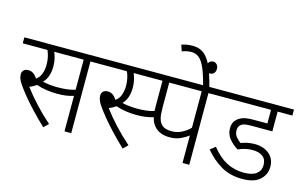

<svg xmlns="http://www.w3.org/2000/svg" viewBox="-105 -1184 2369 1485"><g transform="rotate(15 1079.5 -442.0)"><path d="M542 -574V0H488V-284Q457 -274 426 -270Q395 -266 353 -266Q315 -266 270.5 -272.5Q226 -279 191 -292Q168 -275 136 -262Q180 -203 238 -140.5Q296 -78 358 -24L321 12Q265 -41 216.5 -92.5Q168 -144 132 -188.5Q96 -233 75 -264Q57 -291 52 -308Q47 -325 47 -341Q47 -359 59.5 -372Q72 -385 97 -385Q120 -385 137.5 -372.5Q155 -360 170 -337Q198 -357 209.5 -390.5Q221 -424 221 -463Q221 -494 214.5 -523.5Q208 -553 198 -574H0V-622H651V-574ZM347 -315Q387 -315 420.5 -319Q454 -323 488 -333V-574H252Q261 -554 268 -525Q275 -496 275 -463Q275 -418 263 -384.5Q251 -351 228 -328Q254 -322 284 -318.5Q314 -315 347 -315Z M1487 -574V0H1433V-220Q1406 -199 1369.5 -182.5Q1333 -166 1284 -166Q1207 -166 1165 -210Q1151 -224 1141.5 -242Q1132 -260 1127 -284Q1095 -275 1063.5 -270.5Q1032 -266 989 -266Q951 -266 906.5 -272.5Q862 -279 827 -292Q804 -275 772 -262Q816 -203 874 -140.5Q932 -78 994 -24L957 12Q901 -41 852.5 -92.5Q804 -144 768 -188.5Q732 -233 711 -264Q693 -291 688 -308Q683 -325 683 -341Q683 -359 695.5 -372Q708 -385 733 -385Q756 -385 773.5 -372.5Q791 -360 806 -337Q834 -357 845.5 -390.5Q857 -424 857 -463Q857 -494 850.5 -523.5Q844 -553 834 -574H636V-622H1596V-574ZM983 -315Q1022 -315 1054.5 -318.5Q1087 -322 1120 -332Q1119 -350 1119 -371V-574H888Q897 -554 904 -525Q911 -496 911 -463Q911 -418 899 -384.5Q887 -351 864 -328Q890 -322 920 -318.5Q950 -315 983 -315ZM1433 -574H1173V-385Q1173 -319 1180.5 -289.5Q1188 -260 1205 -243Q1219 -227 1240 -221Q1261 -215 1287 -215Q1330 -215 1367.5 -234Q1405 -253 1433 -282Z M1433 -615Q1410 -705 1387.5 -755.5Q1365 -806 1339 -826.5Q1313 -847 1279 -847Q1257 -847 1237.5 -842.5Q1218 -838 1204 -832L1187 -881Q1206 -888 1227 -892Q1248 -896 1277 -896Q1330 -896 1366.5 -867.5Q1403 -839 1430.5 -777Q1458 -715 1483 -615Z M1417 -771Q1417 -792 1429.5 -805.5Q1442 -819 1460 -819Q1478 -819 1490 -805.5Q1502 -792 1502 -771Q1502 -749 1489.5 -736Q1477 -723 1460 -723Q1442 -723 1429.5 -736.5Q1417 -750 1417 -771Z M1934 -237Q1903 -237 1873.5 -230.5Q1844 -224 1818 -211Q1778 -235 1748 -270.5Q1718 -306 1718 -356Q1718 -379 1725 -396.5Q1732 -414 1745 -426Q1764 -445 1793.5 -455Q1823 -465 1877 -465H1988V-574H1581V-622H2159V-574H2041V-416H1869Q1834 -416 1815.5 -411Q1797 -406 1786 -394Q1771 -379 1771 -352Q1771 -322 1789 -300.5Q1807 -279 1826 -265Q1849 -274 1876 -280Q1903 -286 1936 -286Q2007 -286 2052 -248.5Q2097 -211 2097 -147Q2097 -84 2050.5 -42Q2004 0 1910 0Q1811 0 1738 -43.5Q1665 -87 1609 -155L1650 -188Q1707 -116 1770.5 -83Q1834 -50 1909 -50Q1977 -50 2010 -76Q2043 -102 2043 -146Q2043 -193 2012.5 -215Q1982 -237 1934 -237Z"/></g></svg>

Font: RS Noto Sans Light
Style: Regular
Weight: 300
Designer: Monotype Design Team
Foundry: Monotype Imaging Inc.
Version: Version 3.10